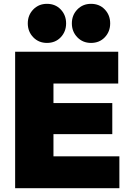

<svg xmlns="http://www.w3.org/2000/svg" viewBox="-20 -982 679 1002"><path d="M59 0V-712H259V0ZM221 0V-166H603V0ZM221 -282V-444H566V-282ZM221 -546V-712H597V-546ZM225 -758Q182 -758 153.5 -787.5Q125 -817 125 -860Q125 -903 153.5 -932.5Q182 -962 225 -962Q269 -962 297 -932.5Q325 -903 325 -860Q325 -817 297 -787.5Q269 -758 225 -758ZM455 -758Q412 -758 383.5 -787.5Q355 -817 355 -860Q355 -903 383.5 -932.5Q412 -962 455 -962Q499 -962 527 -932.5Q555 -903 555 -860Q555 -817 527 -787.5Q499 -758 455 -758Z"/></svg>

Font: Outfit Thin Black
Style: Regular
Weight: 900
Version: Version 1.100;gftools[0.9.27]